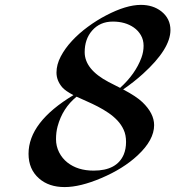

<svg xmlns="http://www.w3.org/2000/svg" viewBox="-20 -737 708 775"><path d="M95.2 -116.2Q95.2 -244.1 276.4 -353Q243.7 -370.1 231 -384.8Q208 -412.1 208 -444.1Q208 -476.1 225.1 -508.8Q242.2 -541.5 270.3 -571.8Q298.3 -602.1 334.5 -628.7Q370.6 -655.3 408.2 -674.8Q489.3 -717.3 548.8 -717.3Q597.2 -717.3 630.9 -691.4Q668 -662.1 668 -615.7Q668 -539.6 557.1 -439Q520.5 -405.8 477.1 -376Q530.3 -348.1 554.7 -324.7Q602.1 -279.3 602.1 -231.9Q602.1 -171.9 535.6 -109.9Q477.5 -55.7 388.7 -18.1Q303.7 18.1 240.7 18.1Q177.2 18.1 137.7 -16.6Q95.2 -53.7 95.2 -116.2ZM550.8 -503.9Q559.6 -527.8 559.6 -552Q559.6 -576.2 548.6 -595Q537.6 -613.8 520 -626Q485.4 -649.9 435.5 -649.9Q383.3 -649.9 351.6 -613.3Q321.8 -579.1 321.8 -526.4Q321.8 -457 418 -406.2Q443.4 -393.1 464.8 -382.3Q526.4 -438 550.8 -503.9ZM479.5 -113.3Q488.8 -135.7 488.8 -164.1Q488.8 -192.4 479.2 -213.1Q469.7 -233.9 453.9 -250.7Q438 -267.6 417.5 -281.5Q397 -295.4 374.8 -306.9Q352.5 -318.4 330.3 -328.1Q308.1 -337.9 289.1 -346.7Q232.4 -300.8 212.4 -226.6Q206.1 -203.1 206.1 -175Q206.1 -147 218.5 -122.3Q231 -97.7 252 -81.1Q293.5 -48.3 357.9 -48.3Q451.7 -48.3 479.5 -113.3Z"/></svg>

Font: Fondamento
Style: Italic
Weight: 400
Italic angle: -12°
Version: Version 1.000